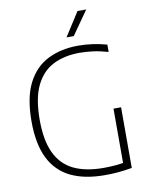

<svg xmlns="http://www.w3.org/2000/svg" viewBox="-101 -1017 857 1096"><g transform="rotate(-10 328.0 -469.0)"><path d="M418 5.5Q300 5.5 220 -33.2Q140 -72 98.8 -154.5Q57.5 -237 57.5 -369Q57.5 -506.5 100 -589.8Q142.5 -673 218.5 -711Q294.5 -749 395 -749Q436.5 -749 477.5 -743.2Q518.5 -737.5 560 -726V-683.5Q512.5 -697 472.8 -702.2Q433 -707.5 395.5 -707.5Q308.5 -707.5 243.2 -675.2Q178 -643 141.5 -569Q105 -495 105 -369.5Q105 -250 140 -176.8Q175 -103.5 244.2 -70Q313.5 -36.5 417 -36.5Q455 -36.5 486.8 -39.5Q518.5 -42.5 547 -48L531 -27V-360H575V-8.5Q528.5 -0.5 492.5 2.5Q456.5 5.5 418 5.5ZM337.5 -807 425.5 -944.5H476L379.5 -807Z"/></g></svg>

Font: Encode Sans Condensed Thin ExtraLight
Style: Regular
Weight: 250
Version: Version 3.002